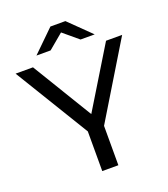

<svg xmlns="http://www.w3.org/2000/svg" viewBox="-162 -998 970 1109"><g transform="rotate(-20 323.5 -443.5)"><path d="M373 -242V0H274V-244L-4 -700H103L327 -331L552 -700H651ZM416 -757 324 -834 232 -757H145L278 -887H370L503 -757Z"/></g></svg>

Font: Idrija
Style: Regular
Weight: 500
Designer: Julieta Ulanovsky
Foundry: Julieta Ulanovsky
Version: Version 7.200